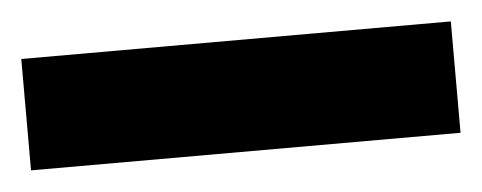

<svg xmlns="http://www.w3.org/2000/svg" viewBox="-26 -41 495 197"><g transform="rotate(-5 221.5 57.5)"><path d="M442.4 0V114.7H0V0Z"/></g></svg>

Font: Vazirmatn FD ExtraBold
Style: Regular
Weight: 800
Designer: Saber Rastikerdar
Foundry: Saber Rastikerdar
Version: Version 33.003